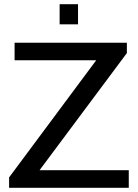

<svg xmlns="http://www.w3.org/2000/svg" viewBox="-20 -888 651 908"><path d="M23 0V-49L435 -603H49V-686H580V-637L167 -83H589V0ZM262 -773V-868H349V-773Z"/></svg>

Font: Archivo VF Beta
Style: Regular
Weight: 400
Designer: Hector Gatti
Foundry: Omnibus-Type
Version: Version 1.002